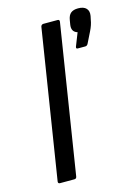

<svg xmlns="http://www.w3.org/2000/svg" viewBox="-110 -769 588 829"><g transform="rotate(-15 184.0 -354.5)"><path d="M277.8 -542Q268.6 -542 272 -551.8L294.9 -609.9Q267.1 -618.2 272.9 -650.9L275.9 -668.9Q279.3 -690.4 290.8 -699.7Q302.2 -709 323.2 -709Q348.1 -709 359.6 -696.8Q371.1 -684.6 367.2 -663.1L363.8 -647Q360.4 -625 348.1 -600.1L324.2 -551.8Q319.8 -542 311 -542ZM53.2 0Q43.5 0 44.9 -9.8L149.9 -672.9Q150.4 -677.2 153.8 -680.2Q157.2 -683.1 161.1 -683.1H225.1Q234.4 -683.1 232.9 -672.9L127.9 -9.8Q126.5 0 117.2 0Z"/></g></svg>

Font: Sofia Sans
Style: Italic
Weight: 400
Italic angle: -9°
Designer: Botio Nikoltchev, Ani Petrova
Foundry: lettersoup
Version: Version 4.100